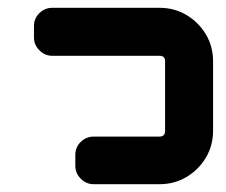

<svg xmlns="http://www.w3.org/2000/svg" viewBox="-20 -472 579 492"><path d="M526 -137Q526 -99 507.5 -68Q489 -37 458 -18.5Q427 0 389 0H220Q201 0 187 -14Q173 -28 173 -47V-75Q173 -95 187 -108.5Q201 -122 220 -122H389Q403 -122 403 -137V-315Q403 -329 389 -329H114Q95 -329 81 -343Q67 -357 67 -376V-405Q67 -425 81 -438.5Q95 -452 114 -452H389Q427 -452 458 -433.5Q489 -415 507.5 -384Q526 -353 526 -315Z"/></svg>

Font: Monomaniac One
Style: Regular
Weight: 400
Version: Version 1.000; ttfautohint (v1.8.3)